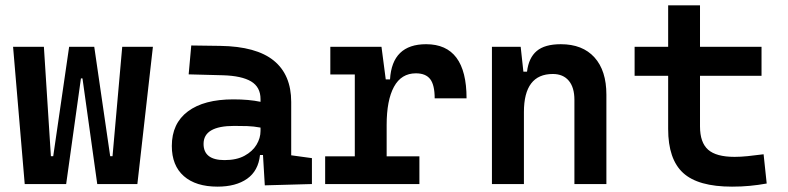

<svg xmlns="http://www.w3.org/2000/svg" viewBox="-20 -694 2970 724"><path d="M346.7 0 291 -398.4H285.2L229.5 0H73.2L29.3 -517.6H145.5L171.9 -105H180.7L240.7 -517.6H335.4L395.5 -105H404.3L440.9 -517.6H556.6L498 0Z M978.5 4.9 971.7 -109.4H960.4Q954.1 -49.8 911.9 -20Q869.6 9.8 800.3 9.8Q718.3 9.8 673.1 -30Q627.9 -69.8 627.9 -143.6Q627.9 -228.5 688.5 -273.9Q749 -319.3 859.9 -319.3Q918.9 -319.3 962.4 -310.1V-320.3Q962.4 -365.7 926.8 -387Q891.1 -408.2 820.3 -410.2L691.4 -413.6L701.2 -522.5L810.5 -521Q946.3 -519 1012.2 -465.6Q1078.1 -412.1 1078.1 -309.6V-108.4L1156.2 -97.7V0ZM962.4 -212.9Q936 -217.8 912.4 -218.5Q888.7 -219.2 862.8 -219.2Q747.6 -219.2 747.6 -151.4Q747.6 -90.3 826.7 -90.3Q872.1 -90.3 902.1 -106.7Q932.1 -123 947.3 -148.2Q962.4 -173.3 962.4 -200.2Z M1438 -222.7V-104.5H1561.5V0H1206.1V-104.5H1317.9V-413.1H1225.6V-517.6H1418.5L1434.6 -394.5H1450.7Q1458.5 -527.3 1586.9 -527.3Q1739.3 -527.3 1739.3 -323.2H1619.1Q1619.1 -373.5 1602.3 -395.5Q1585.4 -417.5 1548.3 -417.5Q1493.2 -417.5 1465.6 -366.7Q1438 -315.9 1438 -222.7Z M2146 0V-317.4Q2146 -364.3 2124.8 -389.6Q2103.5 -415 2064.5 -415Q1955.6 -415 1955.6 -271.5V0H1835V-517.6H1943.4L1953.6 -423.8H1967.3Q1973.6 -476.1 2003.9 -501.7Q2034.2 -527.3 2094.7 -527.3Q2176.8 -527.3 2221.7 -477.5Q2266.6 -427.7 2266.6 -336.9V0Z M2740.2 9.8Q2612.3 9.8 2555.9 -42Q2499.5 -93.8 2499.5 -207.5V-408.2H2373V-517.6H2499.5V-673.8H2619.6V-517.6H2851.6V-408.2H2619.6V-217.3Q2619.6 -156.7 2650.1 -129.6Q2680.7 -102.5 2750 -102.5Q2772.9 -102.5 2799.3 -105.2Q2825.7 -107.9 2859.4 -112.3L2871.1 -2Q2838.4 3.9 2807.1 6.8Q2775.9 9.8 2740.2 9.8Z"/></svg>

Font: Cascadia Mono NF SemiBold
Style: Regular
Weight: 600
Monospace: yes
Designer: Aaron Bell
Foundry: Saja Typeworks
Version: Version 2404.023; ttfautohint (v1.8.4)